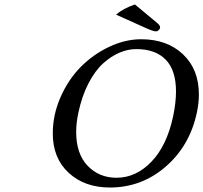

<svg xmlns="http://www.w3.org/2000/svg" viewBox="-20 -835 916 865"><path d="M594.2 -613.8Q556.2 -613.8 518.6 -597.9Q481 -582 444.8 -549.6Q408.7 -517.1 378.9 -460Q349.1 -402.8 333 -327.1Q323.2 -281.2 323.2 -240.2Q323.2 -142.1 374.8 -88.1Q426.3 -34.2 504.9 -34.2Q592.8 -34.2 662.4 -106.7Q731.9 -179.2 759.8 -310.1Q772.9 -373 772.9 -422.9Q772.9 -518.6 726.6 -566.2Q680.2 -613.8 594.2 -613.8ZM867.2 -329.1Q835.4 -178.7 726.8 -84.5Q618.2 9.8 475.1 9.8Q361.3 9.8 289.6 -56.2Q217.8 -122.1 217.8 -233.9Q217.8 -317.9 252.7 -397.2Q287.6 -476.6 343.5 -533.2Q399.4 -589.8 471.7 -624Q543.9 -658.2 616.2 -658.2Q732.4 -658.2 804.2 -590.6Q876 -522.9 876 -409.2Q876 -371.1 867.2 -329.1ZM587.9 -814.9 689.9 -730Q701.2 -720.2 701.2 -711.9Q701.2 -705.1 695.3 -699.5Q689.5 -693.8 683.1 -693.8Q673.8 -692.9 643.1 -706.1L502.9 -769Q535.6 -797.4 587.9 -814.9Z"/></svg>

Font: Linear Smooth
Style: Italic
Weight: 400
Designer: Philipp H. Poll, Flanker
Foundry: Philipp H. Poll, reworked by Flanker
Version: Version 1.061 | FøM Fix